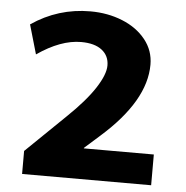

<svg xmlns="http://www.w3.org/2000/svg" viewBox="-51 -740 765 790"><g transform="rotate(5 332.0 -345.5)"><path d="M69 -95 231 -252Q306 -324 343 -381Q380 -438 380 -475Q380 -515 350 -538.5Q320 -562 264 -562Q180 -562 83 -495L48 -616Q158 -691 291 -691Q363 -691 423.5 -666.5Q484 -642 520 -597Q556 -552 556 -494Q556 -344 376 -185L313 -129V-127H602V0H69Z"/></g></svg>

Font: Martel Sans Black
Style: Regular
Weight: 900
Designer: Dan Reynolds and Mathieu Réguer
Foundry: Dan Reynolds and Mathieu Réguer
Version: Version 1.002; ttfautohint (v1.1) -l 5 -r 5 -G 72 -x 0 -D la